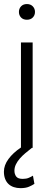

<svg xmlns="http://www.w3.org/2000/svg" viewBox="-22 -741 267 962"><path d="M141.6 0H137.7Q121.1 12.7 105.5 25.9Q89.8 39.1 77.6 53Q65.4 66.9 57.9 82.3Q50.3 97.7 50.3 114.3Q50.3 131.3 59.1 143.3Q67.9 155.3 91.8 155.3Q109.9 155.3 122.3 149.9Q134.8 144.5 143.1 139.2L150.4 180.2Q139.6 187.5 123 194.6Q106.4 201.7 80.6 201.7Q62.5 201.7 47.1 196.5Q31.7 191.4 20.8 181.2Q9.8 170.9 3.7 155.3Q-2.4 139.6 -2.4 119.1Q-2.4 86.9 20.5 55.7Q43.5 24.4 83 -2V-528.3H141.6ZM72.8 -681.2Q72.8 -697.8 83.5 -709.2Q94.2 -720.7 112.8 -720.7Q131.3 -720.7 142.3 -709.2Q153.3 -697.8 153.3 -681.2Q153.3 -664.6 142.3 -653.3Q131.3 -642.1 112.8 -642.1Q94.2 -642.1 83.5 -653.3Q72.8 -664.6 72.8 -681.2Z"/></svg>

Font: Melbourne
Style: Light
Weight: 300
Designer: Google
Version: Version 2.000980; 2014